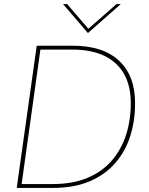

<svg xmlns="http://www.w3.org/2000/svg" viewBox="-20 -921 732 941"><path d="M62 0 160 -697H336Q485 -697 563.5 -623.5Q642 -550 642 -415Q642 -328 618 -253Q594 -178 544 -121Q494 -64 418.5 -32Q343 0 239 0ZM86 -19H239Q336 -19 408 -49Q480 -79 527 -133Q574 -187 597.5 -259Q621 -331 621 -415Q621 -500 588 -558.5Q555 -617 491 -647.5Q427 -678 334 -678H178ZM411 -759 289 -901H309L413 -780L551 -901H572Z"/></svg>

Font: Hanken Grotesk Thin
Style: Italic
Weight: 250
Italic angle: -8°
Designer: Alfredo Marco Pradil
Foundry: Hanken Design Co.
Version: Version 3.013